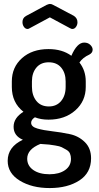

<svg xmlns="http://www.w3.org/2000/svg" viewBox="-20 -729 503 974"><path d="M233 -641 129 -585Q124 -582 120 -582Q109 -582 101.5 -592.5Q94 -603 94 -617Q94 -638 112 -648L216 -704Q228 -709 233 -709Q242 -709 250 -704L354 -649Q373 -637 373 -616Q373 -603 365.5 -592.5Q358 -582 347 -582Q345 -582 341 -583Q339 -585 337 -585ZM226 -122Q187 -122 157 -134Q138 -122 138 -106Q138 -86 169.5 -77Q201 -68 245.5 -63Q290 -58 334.5 -48.5Q379 -39 410.5 -8Q442 23 442 74Q442 148 382.5 186.5Q323 225 232 225Q142 225 80.5 187.5Q19 150 19 87Q19 16 96 -20Q49 -40 49 -86Q49 -131 99 -162Q40 -208 40 -288V-316Q40 -388 91.5 -434Q143 -480 226 -480Q296 -480 342 -446Q371 -513 407 -513Q426 -513 438 -501.5Q450 -490 450 -477Q450 -461 433 -452Q400 -437 383 -412Q415 -371 415 -316V-288Q415 -216 362 -169Q309 -122 226 -122ZM313 -288V-316Q313 -359 290.5 -386Q268 -413 227 -413Q187 -413 164.5 -386Q142 -359 142 -316V-289Q142 -245 164.5 -217Q187 -189 228 -189Q267 -189 290 -216.5Q313 -244 313 -288ZM340 77Q340 62 335 50Q330 38 315.5 30Q301 22 292.5 17.5Q284 13 260 9Q236 5 229.5 4.5Q223 4 196 2Q188 1 185 1Q118 28 118 76Q118 112 149 133.5Q180 155 231 155Q280 155 310 134Q340 113 340 77Z"/></svg>

Font: AkaAcidDosis
Style: SemiBold
Weight: 600
Designer: Edgar Tolentino, Pablo Impallari, Igino Marini, Cyberella
Foundry: Edgar Tolentino, Pablo Impallari, Igino Marini, Cyberella
Version: Version 1.007